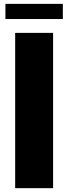

<svg xmlns="http://www.w3.org/2000/svg" viewBox="-20 -981 356 1001"><path d="M8.3 -881.8V-960.9H307.6V-881.8ZM59.1 0V-809.6H256.8V0Z"/></svg>

Font: Oswald
Style: Heavy
Weight: 800
Designer: Vernon Adams
Foundry: Vernon Adams
Version: 3.0; ttfautohint (v0.95) -l 8 -r 50 -G 200 -x 0 -w "G" -W -c